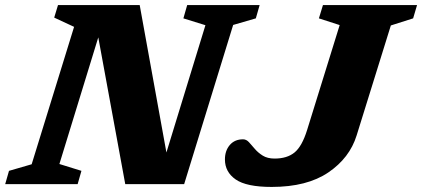

<svg xmlns="http://www.w3.org/2000/svg" viewBox="-48 -727 1666 758"><path d="M273.5 -52.5 258.5 0H-27.5L-12.5 -52.5L77 -78.5L244.5 -621L166 -657.5L181 -707H503.5L609 -125L763 -627.5L676 -654.5L691 -707H977L962 -654.5L872.5 -628.5L679 0H446.5L340 -579.5L186.5 -79.5ZM1360 -192.5Q1332.5 -103.5 1248.2 -46.2Q1164 11 1024.5 11Q925 11 882.5 -18.5Q840 -48 840 -97.5Q840 -132 859.2 -154.5Q878.5 -177 911.5 -177Q924.5 -177 935 -165.5Q945.5 -154 958.2 -139Q971 -124 989.5 -112.5Q1008 -101 1036 -101Q1085.5 -101 1115 -125.2Q1144.5 -149.5 1164.5 -214L1293 -628L1211 -654.5L1227 -707H1598.5L1583 -654.5L1495 -626.5Z"/></svg>

Font: Newsreader Caption
Style: Bold Italic
Weight: 700
Italic angle: -17°
Designer: Hugues Gentile
Foundry: Production Type
Version: Version 1.001